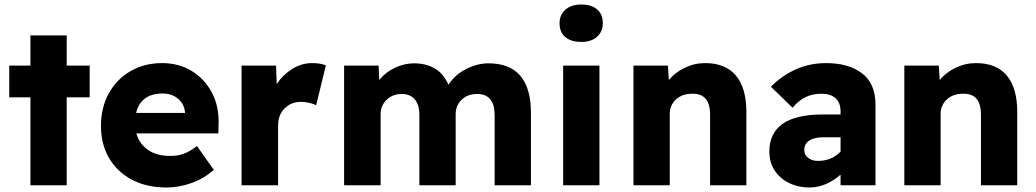

<svg xmlns="http://www.w3.org/2000/svg" viewBox="-20 -822 4598 852"><path d="M115 0V-390H21V-531H115V-665H276V-531H378V-390H276V0Z M718 10Q630 10 564.5 -25Q499 -60 463.5 -121.5Q428 -183 428 -262Q428 -345 463 -408Q498 -471 559.5 -506.5Q621 -542 699 -542Q773 -542 830 -507.5Q887 -473 919.5 -412.5Q952 -352 950 -274L949 -230H585Q598 -184 636.5 -157Q675 -130 736 -130Q769 -130 796 -140Q823 -150 854 -174L929 -68Q882 -28 827.5 -9Q773 10 718 10ZM702 -407Q605 -407 584 -321H801V-323Q798 -360 770.5 -383.5Q743 -407 702 -407Z M1052 0V-531H1205L1208 -449Q1235 -490 1276.5 -516Q1318 -542 1365 -542Q1383 -542 1398.5 -539.5Q1414 -537 1426 -532L1383 -355Q1372 -361 1353.5 -365.5Q1335 -370 1315 -370Q1272 -370 1243 -341Q1214 -312 1214 -265V0Z M1507 0V-531H1660L1663 -467Q1691 -502 1733 -521.5Q1775 -541 1817 -541Q1869 -541 1908 -519Q1947 -497 1970 -446Q1999 -491 2049 -516Q2099 -541 2147 -541Q2242 -541 2289 -485.5Q2336 -430 2336 -323V0H2175V-311Q2175 -405 2097 -405Q2055 -405 2028.5 -379.5Q2002 -354 2002 -315V0H1841V-312Q1841 -357 1820.5 -381Q1800 -405 1763 -405Q1723 -405 1696 -379.5Q1669 -354 1669 -315V0Z M2560 -636Q2514 -636 2488.5 -657.5Q2463 -679 2463 -719Q2463 -756 2489 -779Q2515 -802 2560 -802Q2604 -802 2629.5 -780.5Q2655 -759 2655 -719Q2655 -682 2629.5 -659Q2604 -636 2560 -636ZM2479 0V-531H2640V0Z M2791 0V-531H2944L2948 -467Q2975 -500 3018 -521Q3061 -542 3109 -542Q3199 -542 3245.5 -487Q3292 -432 3292 -325V0H3131V-313Q3131 -409 3050 -406Q3007 -406 2979.5 -380.5Q2952 -355 2952 -316V0Z M3572 10Q3522 10 3481.5 -10Q3441 -30 3417.5 -65.5Q3394 -101 3394 -149Q3394 -314 3631 -314H3710V-326Q3710 -367 3687.5 -386.5Q3665 -406 3625 -406Q3586 -406 3555.5 -391.5Q3525 -377 3497 -344L3401 -437Q3449 -486 3511 -514Q3573 -542 3646 -542Q3746 -542 3805.5 -496.5Q3865 -451 3865 -357V0H3710V-47Q3681 -21 3645.5 -5.5Q3610 10 3572 10ZM3610 -108Q3670 -108 3710 -149V-213H3635Q3594 -213 3571.5 -198.5Q3549 -184 3549 -157Q3549 -135 3566 -121.5Q3583 -108 3610 -108Z M3993 0V-531H4146L4150 -467Q4177 -500 4220 -521Q4263 -542 4311 -542Q4401 -542 4447.5 -487Q4494 -432 4494 -325V0H4333V-313Q4333 -409 4252 -406Q4209 -406 4181.5 -380.5Q4154 -355 4154 -316V0Z"/></svg>

Font: Readex Pro
Style: Bold
Weight: 700
Designer: Bonnie Shaver-Troup, Thomas Jockin
Foundry: Lexend
Version: Version 1.203; ttfautohint (v1.8.3)